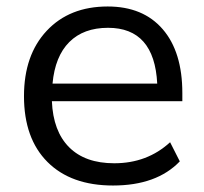

<svg xmlns="http://www.w3.org/2000/svg" viewBox="-20 -569 635 598"><path d="M332 8.8Q201.2 8.8 127.9 -64.5Q54.7 -137.7 54.7 -269.5Q54.7 -397.5 125.5 -473.1Q196.3 -548.8 315.4 -548.8Q425.8 -548.8 486.8 -478Q547.9 -407.2 547.9 -279.3V-253.9H141.6Q145.5 -160.2 195.3 -110.4Q245.1 -60.5 335.9 -60.5Q438.5 -60.5 509.8 -126L540 -66.4Q467.8 8.8 332 8.8ZM143.6 -308.6H469.7Q460.9 -482.4 316.4 -482.4Q240.2 -482.4 195.8 -438Q151.4 -393.6 143.6 -308.6Z"/></svg>

Font: Min Sans
Style: Regular
Weight: 400
Designer: Jinseong-Kim, NotoSansCJK, Nunito
Foundry: Jinseong-Kim
Version: Version 1.400;Glyphs 3.1.2 (3151)